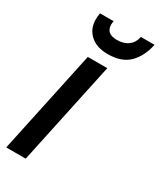

<svg xmlns="http://www.w3.org/2000/svg" viewBox="-194 -790 714 854"><g transform="rotate(30 163.5 -362.5)"><path d="M-8 0 105 -530H205L92 0ZM175 -585Q117 -585 84.5 -615Q52 -645 52 -692Q52 -707 55 -725H125Q124 -721 123.5 -716Q123 -711 123 -707Q123 -660 179 -660Q214 -660 236.5 -677Q259 -694 265 -725H335Q322 -661 284 -623Q246 -585 175 -585Z"/></g></svg>

Font: Radio Canada Big
Style: Italic
Weight: 400
Italic angle: -12°
Designer: Étienne Aubert Bonn
Foundry: Coppers and Brasses
Version: Version 1.001